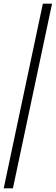

<svg xmlns="http://www.w3.org/2000/svg" viewBox="-68 -770 302 1040"><path d="M213.9 -750 2 250H-47.9L164.1 -750Z"/></svg>

Font: Lobster Two
Style: Italic
Weight: 400
Designer: Pablo Impallari
Foundry: Pablo Impallari. www.impallari.com
Version: Version 1.006